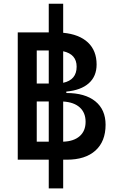

<svg xmlns="http://www.w3.org/2000/svg" viewBox="-20 -870 626 1046"><path d="M76.7 0V-693.4H245.6V-849.6H324.2V-691.4Q411.6 -683.1 459 -638.7Q506.3 -594.2 506.3 -518.6Q506.3 -454.1 463.6 -416.3Q420.9 -378.4 341.3 -371.1V-363.3Q443.8 -363.3 499.5 -317.9Q555.2 -272.5 555.2 -190.4Q555.2 -99.6 500 -49.8Q444.8 0 343.8 0H324.2V156.2H245.6V0ZM245.6 -595.2H180.2V-415H245.6ZM397.5 -506.8Q397.5 -574.7 324.2 -590.8V-418.9Q397.5 -434.6 397.5 -506.8ZM245.6 -317.4H180.2V-98.1H245.6ZM446.3 -206.5Q446.3 -255.9 414.6 -284.7Q382.8 -313.5 324.2 -316.9V-98.1Q382.3 -100.1 414.3 -128.4Q446.3 -156.7 446.3 -206.5Z"/></svg>

Font: Caskaydia Cove Medium
Style: Regular
Weight: 500
Monospace: yes
Designer: Aaron Bell
Foundry: Saja Typeworks
Version: Version 4.300; ttfautohint (v1.8.3)